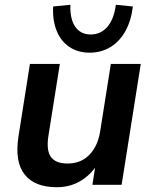

<svg xmlns="http://www.w3.org/2000/svg" viewBox="-20 -772 636 802"><path d="M217 10Q125 10 83 -43Q41 -96 57 -201L105 -505H230L182 -203Q173 -143 193 -116Q213 -89 262 -89Q318 -89 353 -125Q388 -161 398 -221L443 -505H568L488 0H366L382 -103H397Q368 -49 322 -19.5Q276 10 217 10ZM354 -552Q306 -552 270.5 -575.5Q235 -599 217 -642.5Q199 -686 202 -745L274 -752Q272 -692 294.5 -660Q317 -628 359 -628Q401 -628 428.5 -660Q456 -692 464 -752L535 -745Q528 -686 504 -642.5Q480 -599 441.5 -575.5Q403 -552 354 -552Z"/></svg>

Font: Mulish ExtraLight
Style: Bold Italic
Weight: 700
Italic angle: -9°
Version: Version 3.603